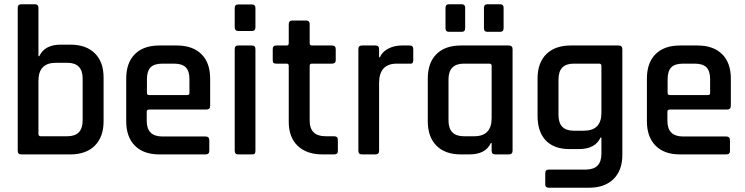

<svg xmlns="http://www.w3.org/2000/svg" viewBox="-20 -723 3489 899"><path d="M171 -85H295Q367 -85 367 -159V-355Q367 -429 295 -429H242Q160 -429 160 -345V-96Q160 -85 171 -85ZM63 -17V-686Q63 -703 80 -703H143Q160 -703 160 -686V-460H164Q189 -514 265 -514H309Q383 -514 424 -473.5Q465 -433 465 -360V-155Q465 -82 424 -41Q383 0 309 0H80Q63 0 63 -17Z M942 0H726Q652 0 611.5 -41Q571 -82 571 -155V-355Q571 -429 611.5 -469.5Q652 -510 726 -510H808Q882 -510 923 -469.5Q964 -429 964 -355V-228Q964 -210 946 -210H678Q667 -210 667 -200V-157Q667 -84 740 -84H942Q960 -84 960 -66V-16Q960 0 942 0ZM678 -278H857Q867 -278 867 -288V-352Q867 -390 850 -407.5Q833 -425 795 -425H740Q702 -425 685 -407.5Q668 -390 668 -352V-288Q668 -278 678 -278Z M1079 -595V-686Q1079 -702 1095 -702H1160Q1176 -702 1176 -686V-595Q1176 -578 1160 -578H1095Q1079 -578 1079 -595ZM1079 -17V-493Q1079 -510 1095 -510H1159Q1176 -510 1176 -493V-17Q1176 -7 1172.5 -3.5Q1169 0 1160 0H1096Q1079 0 1079 -17Z M1322 -425H1274Q1264 -425 1260.5 -428.5Q1257 -432 1257 -441V-493Q1257 -510 1274 -510H1322Q1332 -510 1332 -520V-610Q1332 -627 1350 -627H1413Q1430 -627 1430 -610V-520Q1430 -510 1441 -510H1534Q1552 -510 1552 -493V-441Q1552 -425 1534 -425H1441Q1430 -425 1430 -415V-158Q1430 -85 1505 -85H1544Q1562 -85 1562 -68V-16Q1562 0 1544 0H1490Q1416 0 1374 -40Q1332 -80 1332 -153V-415Q1332 -425 1322 -425Z M1738 0H1675Q1658 0 1658 -17V-493Q1658 -510 1675 -510H1738Q1755 -510 1755 -493V-455H1759Q1769 -480 1797.5 -495Q1826 -510 1861 -510H1898Q1915 -510 1915 -493V-441Q1915 -422 1898 -425H1838Q1755 -425 1755 -334V-17Q1755 0 1738 0Z M2066 -591V-686Q2066 -703 2082 -703H2142Q2158 -703 2158 -687V-591Q2158 -574 2142 -574H2082Q2066 -574 2066 -591ZM2246 -591V-686Q2246 -703 2262 -703H2322Q2338 -703 2338 -687V-591Q2338 -574 2322 -574H2262Q2246 -574 2246 -591ZM2177 0H2138Q2064 0 2023.5 -41Q1983 -82 1983 -155V-355Q1983 -429 2023.5 -469.5Q2064 -510 2138 -510H2362Q2380 -510 2380 -493V-17Q2380 0 2362 0H2299Q2282 0 2282 -17V-53H2278Q2254 0 2177 0ZM2282 -170V-415Q2282 -425 2271 -425H2152Q2080 -425 2080 -351V-159Q2080 -85 2152 -85H2200Q2282 -85 2282 -170Z M2691 -25H2646Q2574 -25 2535.5 -65.5Q2497 -106 2497 -180V-355Q2497 -429 2538 -469.5Q2579 -510 2652 -510H2876Q2894 -510 2894 -493V2Q2894 75 2852.5 115.5Q2811 156 2738 156H2550Q2533 156 2533 140V88Q2533 71 2550 71H2723Q2796 71 2796 -3V-79H2792Q2767 -25 2691 -25ZM2796 -195V-415Q2796 -425 2785 -425H2666Q2595 -425 2595 -351V-185Q2595 -111 2666 -111H2714Q2796 -111 2796 -195Z M3380 0H3164Q3090 0 3049.5 -41Q3009 -82 3009 -155V-355Q3009 -429 3049.5 -469.5Q3090 -510 3164 -510H3246Q3320 -510 3361 -469.5Q3402 -429 3402 -355V-228Q3402 -210 3384 -210H3116Q3105 -210 3105 -200V-157Q3105 -84 3178 -84H3380Q3398 -84 3398 -66V-16Q3398 0 3380 0ZM3116 -278H3295Q3305 -278 3305 -288V-352Q3305 -390 3288 -407.5Q3271 -425 3233 -425H3178Q3140 -425 3123 -407.5Q3106 -390 3106 -352V-288Q3106 -278 3116 -278Z"/></svg>

Font: Rajdhani Semibold
Style: Regular
Weight: 600
Designer: Satya Rajpurohit, Jyotish Sonowal
Foundry: Indian Type Foundry
Version: Version 1.200;PS 1.0;hotconv 1.0.78;makeotf.lib2.5.61930; tt